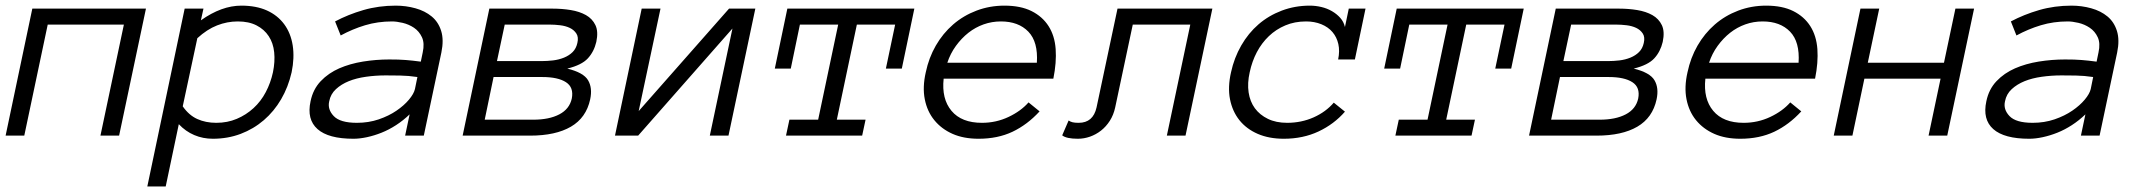

<svg xmlns="http://www.w3.org/2000/svg" viewBox="-44 -486 7707 688"><path d="M382.8 0H315.9L399.9 -397.9H127L43 0H-23.9L71.8 -455.1H479Z M1001 -227.1Q988.8 -173.8 963.4 -130.4Q938 -86.9 901.4 -55.4Q864.7 -23.9 818.4 -6.3Q772 11.2 718.8 11.2Q683.1 11.2 652.1 -2Q621.1 -15.1 596.7 -41L549.8 182.1H483.9L617.7 -455.1H685.1L675.8 -413.1Q750 -465.8 820.8 -465.8Q874 -465.8 912.4 -448.5Q950.7 -431.2 974.4 -399.2Q998 -367.2 1004.9 -323Q1011.7 -278.8 1001 -227.1ZM934.1 -227.1Q941.9 -265.1 938.5 -298.6Q935.1 -332 918.9 -356.4Q902.8 -380.9 875.2 -395Q847.7 -409.2 808.1 -409.2Q770 -409.2 733.9 -395Q697.8 -380.9 663.1 -349.1L610.8 -105Q632.8 -73.2 662.8 -59.6Q692.9 -45.9 731 -45.9Q771 -45.9 804.4 -60.1Q837.9 -74.2 864.5 -98.6Q891.1 -123 908.4 -156Q925.8 -189 934.1 -227.1Z M1068.8 -123Q1077.6 -166 1105.2 -195.1Q1132.8 -224.1 1171.4 -241Q1210 -257.8 1256.8 -265.4Q1303.7 -272.9 1350.6 -272.9Q1368.7 -272.9 1382.8 -272.5Q1397 -272 1409.9 -271Q1422.9 -270 1435.3 -268.6Q1447.8 -267.1 1463.9 -265.1L1470.7 -297.9Q1478 -331.1 1468 -352.5Q1458 -374 1439.5 -386.5Q1420.9 -398.9 1398.9 -404.1Q1377 -409.2 1360.8 -409.2Q1309.6 -409.2 1264.2 -395.5Q1218.8 -381.8 1176.8 -358.9L1156.7 -409.2Q1203.6 -434.1 1258.3 -450Q1313 -465.8 1374 -465.8Q1410.6 -465.8 1444.8 -456.3Q1479 -446.8 1502.9 -427Q1526.9 -407.2 1536.9 -375Q1546.9 -342.8 1537.6 -297.9L1474.6 0H1407.7L1423.8 -76.2Q1400.9 -54.2 1375.2 -37.6Q1349.6 -21 1323.2 -10.5Q1296.9 0 1270.8 5.6Q1244.6 11.2 1222.7 11.2Q1132.8 11.2 1093.8 -23.4Q1054.7 -58.1 1068.8 -123ZM1234.9 -45.9Q1276.9 -45.9 1313.2 -58.3Q1349.6 -70.8 1376.7 -89.4Q1403.8 -107.9 1421.4 -128.9Q1439 -149.9 1442.9 -167L1451.7 -210Q1419.9 -214.8 1389.9 -215.3Q1359.9 -215.8 1337.9 -215.8Q1301.8 -215.8 1267.3 -210.9Q1232.9 -206.1 1205.8 -195.1Q1178.7 -184.1 1159.7 -166.5Q1140.6 -148.9 1135.7 -123Q1128.9 -94.2 1151.9 -70.1Q1174.8 -45.9 1234.9 -45.9Z M2070.8 -129.9Q2056.6 -64 2001.7 -32Q1946.8 0 1855.5 0H1613.8L1709.5 -455.1H1936.5Q1969.7 -455.1 2001.2 -450Q2032.7 -444.8 2055.7 -431.9Q2078.6 -418.9 2089.6 -396Q2100.6 -373 2092.8 -335.9Q2084.5 -300.8 2062.5 -276.9Q2040.5 -252.9 1988.8 -240.2Q2046.9 -226.1 2063.2 -198.5Q2079.6 -170.9 2070.8 -129.9ZM2024.9 -332Q2029.8 -353 2021.2 -366Q2012.7 -378.9 1997.8 -386Q1982.9 -393.1 1963.4 -395.5Q1943.8 -397.9 1924.8 -397.9H1764.6L1736.8 -267.1H1896.5Q1916.5 -267.1 1937.5 -269.5Q1958.5 -272 1977.1 -279.5Q1995.6 -287.1 2008.1 -299.6Q2020.5 -312 2024.9 -332ZM2004.9 -132.8Q2012.7 -172.9 1984.1 -191.4Q1955.6 -210 1898.9 -210H1724.6L1692.9 -57.1H1866.7Q1923.8 -57.1 1960.2 -76.2Q1996.6 -95.2 2004.9 -132.8Z M2255.4 -455.1H2322.8L2244.6 -87.9L2568.4 -455.1H2662.6L2566.4 0H2499.5L2580.6 -383.8L2242.7 0H2159.7Z M3187.5 -240.2H3130.4L3163.6 -397.9H3026.4L2954.6 -57.1H3057.6L3045.4 0H2772.5L2784.7 -57.1H2887.7L2959.5 -397.9H2822.3L2789.6 -240.2H2732.4L2777.3 -455.1H3232.4Z M3337.4 -204.1Q3329.6 -131.8 3365.5 -88.9Q3401.4 -45.9 3474.6 -45.9Q3525.4 -45.9 3569.8 -66.9Q3614.3 -87.9 3641.6 -119.1L3681.2 -86.9Q3637.2 -39.1 3584.2 -13.9Q3531.2 11.2 3462.4 11.2Q3409.2 11.2 3369.4 -6.3Q3329.6 -23.9 3304 -55.4Q3278.3 -86.9 3269.8 -130.4Q3261.2 -173.8 3273.4 -227.1Q3284.2 -278.8 3309.3 -322.5Q3334.5 -366.2 3371.3 -398.2Q3408.2 -430.2 3455.3 -448Q3502.4 -465.8 3555.2 -465.8Q3613.3 -465.8 3652.3 -446.3Q3691.4 -426.8 3713.4 -392.3Q3735.4 -357.9 3738.8 -310.1Q3742.2 -262.2 3730.5 -204.1ZM3671.4 -261.2Q3676.3 -335.9 3640.9 -372.6Q3605.5 -409.2 3542.5 -409.2Q3510.3 -409.2 3480.7 -398.7Q3451.2 -388.2 3426.3 -368.7Q3401.4 -349.1 3381.3 -321.5Q3361.3 -293.9 3350.6 -261.2Z M4300.3 -455.1 4204.1 0H4137.2L4221.2 -397.9H4015.1L3952.1 -101.1Q3946.3 -74.2 3932.9 -53.2Q3919.4 -32.2 3901.4 -18.1Q3883.3 -3.9 3861.8 3.7Q3840.3 11.2 3818.4 11.2Q3777.3 11.2 3762.2 -1L3785.2 -54.2Q3791.5 -49.8 3799.3 -47.9Q3807.1 -45.9 3821.3 -45.9Q3873 -45.9 3885.3 -101.1L3960.4 -455.1Z M4775.4 -85.9Q4736.3 -41 4680.7 -14.9Q4625 11.2 4556.2 11.2Q4503.4 11.2 4462.9 -6.3Q4422.4 -23.9 4397.2 -55.4Q4372.1 -86.9 4363.5 -130.4Q4355 -173.8 4367.2 -227.1Q4378.4 -278.8 4403.8 -323Q4429.2 -367.2 4465.6 -398.7Q4502 -430.2 4549.1 -448Q4596.2 -465.8 4649.4 -465.8Q4670.4 -465.8 4690.9 -460.9Q4711.4 -456.1 4728.8 -446Q4746.1 -436 4758.5 -422.1Q4771 -408.2 4775.4 -389.2L4789.1 -455.1H4849.1L4811 -272.9H4751Q4757.3 -303.2 4751.7 -328.1Q4746.1 -353 4730.7 -371.1Q4715.3 -389.2 4690.7 -399.2Q4666 -409.2 4636.2 -409.2Q4595.2 -409.2 4561.8 -395Q4528.3 -380.9 4502.7 -356.4Q4477.1 -332 4459.7 -299.1Q4442.4 -266.1 4434.1 -227.1Q4425.3 -188 4430.2 -155Q4435.1 -122.1 4452.6 -98.1Q4470.2 -74.2 4499.3 -60.1Q4528.3 -45.9 4568.4 -45.9Q4619.1 -45.9 4663.1 -65.4Q4707 -85 4735.4 -118.2Z M5371.1 -240.2H5314L5347.2 -397.9H5210L5138.2 -57.1H5241.2L5229 0H4956.1L4968.3 -57.1H5071.3L5143.1 -397.9H5005.9L4973.1 -240.2H4916L4960.9 -455.1H5416Z M5892.1 -129.9Q5877.9 -64 5823 -32Q5768.1 0 5676.8 0H5435.1L5530.8 -455.1H5757.8Q5791 -455.1 5822.5 -450Q5854 -444.8 5877 -431.9Q5899.9 -418.9 5910.9 -396Q5921.9 -373 5914.1 -335.9Q5905.8 -300.8 5883.8 -276.9Q5861.8 -252.9 5810.1 -240.2Q5868.2 -226.1 5884.5 -198.5Q5900.9 -170.9 5892.1 -129.9ZM5846.2 -332Q5851.1 -353 5842.5 -366Q5834 -378.9 5819.1 -386Q5804.2 -393.1 5784.7 -395.5Q5765.1 -397.9 5746.1 -397.9H5585.9L5558.1 -267.1H5717.8Q5737.8 -267.1 5758.8 -269.5Q5779.8 -272 5798.3 -279.5Q5816.9 -287.1 5829.3 -299.6Q5841.8 -312 5846.2 -332ZM5826.2 -132.8Q5834 -172.9 5805.4 -191.4Q5776.9 -210 5720.2 -210H5545.9L5514.2 -57.1H5688Q5745.1 -57.1 5781.5 -76.2Q5817.9 -95.2 5826.2 -132.8Z M6066.9 -204.1Q6059.1 -131.8 6095 -88.9Q6130.9 -45.9 6204.1 -45.9Q6254.9 -45.9 6299.3 -66.9Q6343.8 -87.9 6371.1 -119.1L6410.6 -86.9Q6366.7 -39.1 6313.7 -13.9Q6260.7 11.2 6191.9 11.2Q6138.7 11.2 6098.9 -6.3Q6059.1 -23.9 6033.4 -55.4Q6007.8 -86.9 5999.3 -130.4Q5990.7 -173.8 6002.9 -227.1Q6013.7 -278.8 6038.8 -322.5Q6064 -366.2 6100.8 -398.2Q6137.7 -430.2 6184.8 -448Q6231.9 -465.8 6284.7 -465.8Q6342.8 -465.8 6381.8 -446.3Q6420.9 -426.8 6442.9 -392.3Q6464.8 -357.9 6468.3 -310.1Q6471.7 -262.2 6460 -204.1ZM6400.9 -261.2Q6405.8 -335.9 6370.4 -372.6Q6335 -409.2 6272 -409.2Q6239.7 -409.2 6210.2 -398.7Q6180.7 -388.2 6155.8 -368.7Q6130.9 -349.1 6110.8 -321.5Q6090.8 -293.9 6080.1 -261.2Z M6933.6 0H6866.7L6909.7 -204.1H6636.7L6593.8 0H6526.9L6622.6 -455.1H6689.9L6648.9 -261.2H6921.9L6962.9 -455.1H7029.8Z M7073.7 -123Q7082.5 -166 7110.1 -195.1Q7137.7 -224.1 7176.3 -241Q7214.8 -257.8 7261.7 -265.4Q7308.6 -272.9 7355.5 -272.9Q7373.5 -272.9 7387.7 -272.5Q7401.9 -272 7414.8 -271Q7427.7 -270 7440.2 -268.6Q7452.6 -267.1 7468.8 -265.1L7475.6 -297.9Q7482.9 -331.1 7472.9 -352.5Q7462.9 -374 7444.3 -386.5Q7425.8 -398.9 7403.8 -404.1Q7381.8 -409.2 7365.7 -409.2Q7314.5 -409.2 7269 -395.5Q7223.6 -381.8 7181.6 -358.9L7161.6 -409.2Q7208.5 -434.1 7263.2 -450Q7317.9 -465.8 7378.9 -465.8Q7415.5 -465.8 7449.7 -456.3Q7483.9 -446.8 7507.8 -427Q7531.7 -407.2 7541.7 -375Q7551.8 -342.8 7542.5 -297.9L7479.5 0H7412.6L7428.7 -76.2Q7405.8 -54.2 7380.1 -37.6Q7354.5 -21 7328.1 -10.5Q7301.8 0 7275.6 5.6Q7249.5 11.2 7227.5 11.2Q7137.7 11.2 7098.6 -23.4Q7059.6 -58.1 7073.7 -123ZM7239.7 -45.9Q7281.7 -45.9 7318.1 -58.3Q7354.5 -70.8 7381.6 -89.4Q7408.7 -107.9 7426.3 -128.9Q7443.8 -149.9 7447.8 -167L7456.5 -210Q7424.8 -214.8 7394.8 -215.3Q7364.7 -215.8 7342.8 -215.8Q7306.6 -215.8 7272.2 -210.9Q7237.8 -206.1 7210.7 -195.1Q7183.6 -184.1 7164.6 -166.5Q7145.5 -148.9 7140.6 -123Q7133.8 -94.2 7156.7 -70.1Q7179.7 -45.9 7239.7 -45.9Z"/></svg>

Font: Anonymous Pro
Style: Italic
Weight: 400
Italic angle: -12°
Monospace: yes
Designer: Mark Simonson
Version: Version 1.003